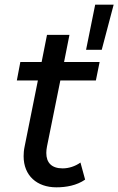

<svg xmlns="http://www.w3.org/2000/svg" viewBox="-20 -795 506 821"><path d="M387 -775 348 -582H415L466 -775ZM277 -646H181L158 -530H67L52 -451H142L85 -167C82 -153 81 -139 81 -127C81 -44 138 6 221 6C263 6 308 -2 344 -27L324 -100C302 -84 274 -75 248 -75C200 -75 178 -100 178 -141C178 -150 179 -159 181 -169L238 -451H390L406 -530H254Z"/></svg>

Font: AWKNG-Font Medium
Style: Italic
Weight: 500
Italic angle: -11.3°
Designer: Awakening Church
Foundry: Awakening Church
Version: Version 1.700;PS 001.700;hotconv 1.0.88;makeotf.lib2.5.64775